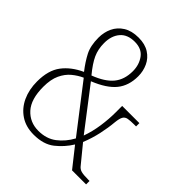

<svg xmlns="http://www.w3.org/2000/svg" viewBox="-203 -850 986 986"><g transform="rotate(45 290.0 -357.0)"><path d="M204 10Q147 10 106.5 -17Q66 -44 44.5 -90.5Q23 -137 23 -196Q23 -277 59 -324.5Q95 -372 159 -401Q127 -442 107 -480.5Q87 -519 87 -578Q87 -617 102.5 -650Q118 -683 150.5 -703.5Q183 -724 233 -724Q280 -724 311 -704Q342 -684 357 -651.5Q372 -619 372 -582Q372 -514 336 -469.5Q300 -425 218 -392L389 -169Q406 -216 413.5 -268.5Q421 -321 421 -367V-416H546V-392H531Q504 -392 488 -389Q472 -386 464.5 -373Q457 -360 454 -331Q450 -286 439.5 -238Q429 -190 410 -143L487 -49Q498 -34 514.5 -29.5Q531 -25 566 -25H575V0H473L390 -105Q361 -58 318 -24Q275 10 204 10ZM199 -415Q270 -442 302 -481Q334 -520 334 -581Q334 -627 309.5 -661Q285 -695 234 -695Q181 -695 154 -663Q127 -631 127 -579Q127 -534 143.5 -498Q160 -462 199 -415ZM207 -21Q265 -21 305 -51.5Q345 -82 371 -130L179 -379Q150 -366 124 -344.5Q98 -323 81.5 -288Q65 -253 65 -199Q65 -109 105 -65Q145 -21 207 -21Z"/></g></svg>

Font: Noto Serif Ethiopic Condensed ExtraLight
Style: Regular
Weight: 200
Width: 3
Designer: Monotype Design Team
Foundry: Monotype Imaging Inc.
Version: Version 2.102; ttfautohint (v1.8.4.7-5d5b)